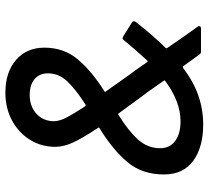

<svg xmlns="http://www.w3.org/2000/svg" viewBox="-50 -698 756 695"><g transform="rotate(-90 327.5 -350.0)"><path d="M581 -7Q581 0 572 0H489Q481 0 478 -6L436 -64Q434 -67 430 -65Q380 -27 329.5 -9.5Q279 8 224 8Q143 8 93.5 -28Q44 -64 44 -134Q44 -213 88.5 -266Q133 -319 211 -367Q215 -368 213 -372Q174 -431 159 -464.5Q144 -498 144 -527Q144 -578 169.5 -619Q195 -660 239.5 -684Q284 -708 340 -708Q414 -708 458.5 -669.5Q503 -631 503 -567Q503 -497 461.5 -447Q420 -397 346 -350Q341 -348 344 -345L410 -252Q421 -238 430 -224.5Q439 -211 447 -200L451 -195Q451 -193 453 -193Q455 -193 456 -194Q505 -248 530 -279Q535 -287 543 -282L594 -250Q602 -245 596 -236Q545 -171 502 -128Q499 -125 504 -119Q544 -60 579 -12Q581 -10 581 -7ZM237 -541Q235 -521 245 -497.5Q255 -474 291 -419Q294 -416 297 -418Q353 -454 381.5 -484.5Q410 -515 410 -554Q410 -585 389 -602.5Q368 -620 332 -620Q293 -620 267 -598.5Q241 -577 237 -541ZM382 -129Q386 -132 383 -135L355 -175Q346 -189 325 -216L265 -298Q264 -301 260 -299Q202 -263 170.5 -228Q139 -193 139 -148Q139 -113 165 -93.5Q191 -74 237 -74Q307 -74 382 -129Z"/></g></svg>

Font: Barlow Medium
Style: Italic
Weight: 500
Italic angle: -7°
Designer: Jeremy Tribby
Foundry: Tribby Type
Version: Version 1.408